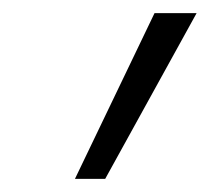

<svg xmlns="http://www.w3.org/2000/svg" viewBox="-20 -705 329 292"><path d="M215 -685H279L140 -433H94Z"/></svg>

Font: Fira Sans Light
Style: Italic
Weight: 300
Italic angle: -8°
Designer: bBox Type GmbH & Carrois Corporate GbR & Edenspiekermann AG
Foundry: bBox Type GmbH & Carrois Corporate GbR & Edenspiekermann AG
Version: Version 4.301